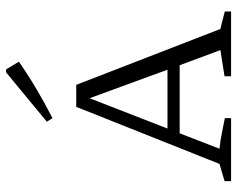

<svg xmlns="http://www.w3.org/2000/svg" viewBox="-96 -702 797 646"><g transform="rotate(-90 303.0 -378.5)"><path d="M529 -36Q545 -32 554 -30Q563 -28 588 -21V0H370V-22L458 -36L407 -173H178L126 -39Q155 -36 179 -31Q203 -26 229 -21V0H17V-22L75 -39L267 -521H341ZM194 -214H392L296 -476ZM229 -601 217 -620 383 -757H393L419 -714Q373 -682 325.5 -654Q278 -626 229 -601Z"/></g></svg>

Font: Piazzolla SC Light
Style: Regular
Weight: 300
Designer: Juan Pablo del Peral
Foundry: Huerta Tipografica
Version: Version 1.330